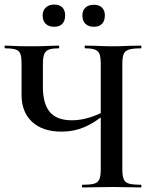

<svg xmlns="http://www.w3.org/2000/svg" viewBox="-20 -826 674 846"><path d="M355 -613Q353 -613 353 -619Q353 -625 355 -625L405 -624Q449 -622 476 -622Q504 -622 548 -624L601 -625Q603 -625 603 -619Q603 -613 601 -613Q565 -613 548 -607.5Q531 -602 525 -588Q519 -574 519 -544V-81Q519 -51 525 -36.5Q531 -22 548 -17Q565 -12 601 -12Q603 -12 603 -6Q603 0 601 0Q568 0 548 -1L476 -2L398 -1Q378 0 344 0Q341 0 341 -6Q341 -12 344 -12Q380 -12 396 -17Q412 -22 418 -36.5Q424 -51 424 -81V-542Q424 -572 419 -586.5Q414 -601 399.5 -607Q385 -613 355 -613ZM251 -246Q168 -246 121.5 -289Q75 -332 75 -408V-544Q75 -574 70 -588Q65 -602 50 -607.5Q35 -613 3 -613Q0 -613 0 -619Q0 -625 3 -625Q21 -625 32 -624Q64 -622 117 -622Q160 -622 204 -624Q217 -625 238 -625Q241 -625 241 -619Q241 -613 238 -613Q208 -613 194 -607Q180 -601 174.5 -586.5Q169 -572 169 -542V-443Q169 -369 199.5 -332.5Q230 -296 297 -296Q365 -296 441 -336L450 -329Q399 -286 352 -266Q305 -246 251 -246ZM168 -758Q168 -780 182 -793Q196 -806 219 -806Q242 -806 254.5 -793.5Q267 -781 267 -758Q267 -734 254.5 -721Q242 -708 219 -708Q195 -708 181.5 -721Q168 -734 168 -758ZM343 -758Q343 -780 356.5 -792.5Q370 -805 394 -805Q417 -805 429.5 -792.5Q442 -780 442 -758Q442 -734 429.5 -721Q417 -708 394 -708Q370 -708 356.5 -721Q343 -734 343 -758Z"/></svg>

Font: Cormorant Unicase SemiBold
Style: Regular
Weight: 600
Designer: Christian Thalmann (Catharsis Fonts)
Foundry: Catharsis Fonts
Version: Version 4.000